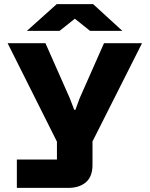

<svg xmlns="http://www.w3.org/2000/svg" viewBox="-20 -747 728 934"><path d="M62 167V29H257V-58L17 -537H201L320 -268L341 -213H347L367 -268L486 -537H671L430 -59V55Q430 112 398 139.5Q366 167 312 167ZM111 -597 256 -727H433L575 -597H418L344 -656L270 -597Z"/></svg>

Font: Hubot Sans SemiExpanded
Style: Bold
Weight: 700
Width: 6
Designer: Deni Anggara
Foundry: GitHub, Inc., Subsidiary of Microsoft Corporation
Version: Version 2.000